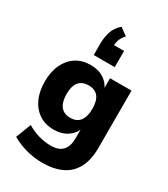

<svg xmlns="http://www.w3.org/2000/svg" viewBox="-224 -847 1000 1140"><g transform="rotate(30 276.0 -276.5)"><path d="M258 191Q201 191 147 176.5Q93 162 47 135L87 31Q111 46 138.5 56.5Q166 67 194.5 72.5Q223 78 249 78Q304 78 330.5 50Q357 22 357 -36V-108H363Q349 -65 310.5 -39Q272 -13 217 -13Q161 -13 119 -40Q77 -67 53.5 -117Q30 -167 30 -235Q30 -303 53.5 -352.5Q77 -402 119 -429Q161 -456 217 -456Q272 -456 310 -431Q348 -406 363 -362H356V-445H503V-53Q503 28 475 82.5Q447 137 392 164Q337 191 258 191ZM268 -123Q312 -123 334 -152Q356 -181 356 -235Q356 -290 334 -317.5Q312 -345 268 -345Q224 -345 201.5 -317.5Q179 -290 179 -235Q179 -181 201.5 -152Q224 -123 268 -123ZM203 -516V-591Q203 -637 215 -675Q227 -713 262 -744L313 -707Q292 -684 284.5 -661.5Q277 -639 277 -609L246 -627H347V-516Z"/></g></svg>

Font: Nunito Sans 12pt ExtraLight
Style: Weight 830 Width 84 Optical size 12.0 YTLC 445
Weight: 830
Width: 4
Designer: Vernon Adams
Foundry: Vernon Adams
Version: Version 3.101;gftools[0.9.27]